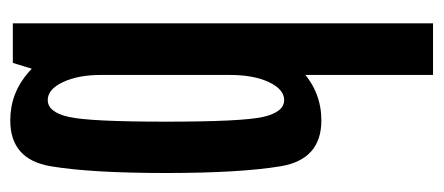

<svg xmlns="http://www.w3.org/2000/svg" viewBox="-265 -378 864 374"><g transform="rotate(-90 167.0 -191.0)"><path d="M208 220.5H308.5V-598H231.5L208 -521.5ZM119.5 3Q173 3 214 -33Q255 -69 255 -130L208 -175Q208 -129 194 -99.2Q180 -69.5 159 -69.5Q135.5 -69.5 126.2 -110.8Q117 -152 117 -300Q117 -447.5 126.2 -488.8Q135.5 -530 159 -530Q180 -530 194 -500.5Q208 -471 208 -426.5L255 -469.5Q255 -530.5 214 -566.8Q173 -603 119.5 -603Q43.5 -603 30.2 -524.5Q17 -446 17 -300Q17 -155 30.2 -76Q43.5 3 119.5 3Z"/></g></svg>

Font: Anybody ExtraCondensed Medium
Style: Regular
Weight: 500
Width: 2
Version: Version 1.113;gftools[0.9.25]